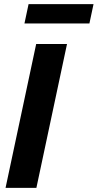

<svg xmlns="http://www.w3.org/2000/svg" viewBox="-20 -914 475 934"><path d="M7 0ZM7 0 156 -700H306L157 0ZM435 -894 415 -800H99L119 -894Z"/></svg>

Font: Rosa Sans
Style: Bold Italic
Weight: 700
Italic angle: -12°
Designer: Pentagram / MCKL
Foundry: Pentagram / MCKL
Version: Version 1.005;September 16, 2019;FontCreator 11.5.0.2425 64-